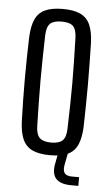

<svg xmlns="http://www.w3.org/2000/svg" viewBox="-53 -643 461 803"><g transform="rotate(5 177.5 -241.0)"><path d="M178 7Q131.5 7 103.5 -6.2Q75.5 -19.5 62.8 -48Q50 -76.5 48 -123Q46.5 -163.5 45.8 -208.2Q45 -253 45 -299.2Q45 -345.5 45.8 -390.5Q46.5 -435.5 48 -477Q50 -523.5 62.8 -552Q75.5 -580.5 103.5 -593.8Q131.5 -607 178 -607Q225 -607 252.5 -593.8Q280 -580.5 292.8 -552Q305.5 -523.5 307.5 -477Q308.5 -436.5 309.2 -391.5Q310 -346.5 310 -300.5Q310 -254.5 309.2 -209.2Q308.5 -164 307.5 -123Q305.5 -77 292.8 -48.2Q280 -19.5 252.5 -6.2Q225 7 178 7ZM178 -46Q211 -46 225.5 -60Q240 -74 241 -109Q242.5 -162.5 243.5 -209Q244.5 -255.5 244.5 -300Q244.5 -344.5 243.5 -391Q242.5 -437.5 241 -490.5Q240 -526 226 -540Q212 -554 178 -554Q144 -554 129.5 -540Q115 -526 114 -490.5Q112.5 -437.5 111.8 -391Q111 -344.5 111 -299.8Q111 -255 111.8 -208.5Q112.5 -162 114 -109Q115 -74 129.8 -60Q144.5 -46 178 -46ZM307 124.5H278Q233 124.5 214 104.8Q195 85 201.5 44.5L211.5 -7.5H251.5L241.5 44.5Q238 67 246.5 77.5Q255 88 278 88H307Z"/></g></svg>

Font: Big Shoulders Display Thin
Style: Regular
Weight: 400
Version: Version 2.002